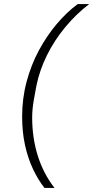

<svg xmlns="http://www.w3.org/2000/svg" viewBox="-20 -780 455 937"><path d="M88 -211Q88 -300 110 -382Q132 -464 170 -534.5Q208 -605 256.5 -662.5Q305 -720 359 -760H415Q352 -712 298.5 -647.5Q245 -583 209 -510Q173 -437 158 -363L146 -298Q142 -276 139.5 -253Q137 -230 137 -206Q137 -107 164.5 -19.5Q192 68 246 137H197Q166 98 141 45Q116 -8 102 -72Q88 -136 88 -211Z"/></svg>

Font: IBM Plex Sans Light
Style: Italic
Weight: 300
Italic angle: -11.31°
Designer: Mike Abbink, Paul van der Laan, Pieter van Rosmalen
Foundry: Bold Monday
Version: Version 3.201